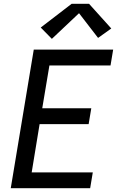

<svg xmlns="http://www.w3.org/2000/svg" viewBox="-20 -998 640 1018"><path d="M37 0 159 -735H580L566 -651H242L204 -424H464L450 -340H190L148 -84H472L458 0ZM255 -792 196 -852 360 -978H452L570 -847L500 -797L399 -928Z"/></svg>

Font: Iosevka SS04 Medium Extended
Style: Italic
Weight: 500
Width: 7
Italic angle: -9°
Monospace: yes
Designer: Belleve Invis
Foundry: Belleve Invis
Version: Version 19.0.0; ttfautohint (v1.8.4)